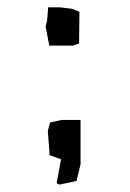

<svg xmlns="http://www.w3.org/2000/svg" viewBox="-20 -440 353 522"><path d="M196 -408 176 -416 144 -420H111L108 -384L104 -368L114 -316H178L195 -322ZM110 -84 115 -18 146 -7 134 58 141 62 188 52 199 7V-52V-114H148L116 -107Z"/></svg>

Font: Dokdo
Style: Regular
Weight: 400
Version: Version 2.00